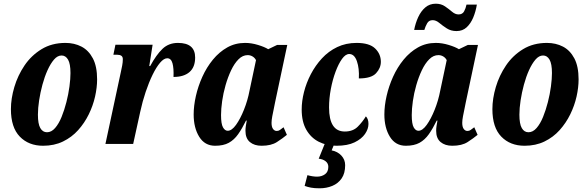

<svg xmlns="http://www.w3.org/2000/svg" viewBox="-20 -778 3166 1038"><path d="M213 10Q135 10 87 -39.5Q39 -89 39 -188Q39 -245 57.5 -307.5Q76 -370 112.5 -424Q149 -478 204.5 -512Q260 -546 334 -546Q382 -546 420.5 -526Q459 -506 482 -462.5Q505 -419 505 -349Q505 -305 494 -256Q483 -207 460 -160Q437 -113 402.5 -74.5Q368 -36 320.5 -13Q273 10 213 10ZM234 -63Q258 -63 278 -86Q298 -109 313 -146Q328 -183 339 -226Q350 -269 355.5 -310.5Q361 -352 361 -383Q361 -433 348 -455.5Q335 -478 313 -478Q291 -478 272 -456Q253 -434 237 -398.5Q221 -363 209.5 -320.5Q198 -278 191.5 -235.5Q185 -193 185 -158Q185 -108 198 -85.5Q211 -63 234 -63Z M633 -387Q637 -405 640.5 -423Q644 -441 644 -458Q644 -471 636 -476.5Q628 -482 614 -482H593L604 -536H805L787 -421H792Q825 -482 858.5 -514Q892 -546 942 -546Q1035 -546 1035 -467Q1035 -415 1004.5 -388.5Q974 -362 918 -362Q920 -409 912.5 -436Q905 -463 884 -463Q866 -463 845.5 -439Q825 -415 805 -374Q785 -333 767.5 -281Q750 -229 738 -173L700 0H550Z M1143 10Q1087 10 1057 -38.5Q1027 -87 1027 -159Q1027 -206 1039 -259Q1051 -312 1074 -363Q1097 -414 1131 -455.5Q1165 -497 1208.5 -521.5Q1252 -546 1305 -546Q1339 -546 1375 -535Q1411 -524 1430 -512L1478 -535H1533L1467 -224Q1465 -212 1460.5 -191.5Q1456 -171 1452 -149.5Q1448 -128 1448 -114Q1448 -92 1456 -81Q1464 -70 1476 -70Q1486 -70 1493.5 -75.5Q1501 -81 1513 -90L1531 -49Q1508 -30 1477 -10Q1446 10 1394 10Q1355 10 1331 -10Q1307 -30 1307 -71Q1307 -84 1309 -97Q1311 -110 1314 -126H1310Q1289 -83 1267.5 -52.5Q1246 -22 1217 -6Q1188 10 1143 10ZM1211 -71Q1233 -71 1256 -103Q1279 -135 1299 -185Q1319 -235 1329 -288L1364 -453Q1357 -466 1345 -473Q1333 -480 1319 -480Q1292 -480 1269.5 -457.5Q1247 -435 1229.5 -398Q1212 -361 1199.5 -317.5Q1187 -274 1181 -231.5Q1175 -189 1175 -156Q1175 -108 1185.5 -89.5Q1196 -71 1211 -71Z M1799 10Q1746 10 1703.5 -11.5Q1661 -33 1636 -76.5Q1611 -120 1611 -186Q1611 -231 1623.5 -280.5Q1636 -330 1660.5 -377Q1685 -424 1720.5 -462.5Q1756 -501 1803 -523.5Q1850 -546 1908 -546Q1977 -546 2008 -516Q2039 -486 2039 -444Q2039 -410 2013 -382Q1987 -354 1920 -354Q1923 -408 1909.5 -447Q1896 -486 1868 -486Q1848 -486 1829 -459.5Q1810 -433 1794 -390Q1778 -347 1768.5 -296.5Q1759 -246 1759 -197Q1759 -67 1844 -67Q1888 -67 1914 -93Q1940 -119 1958 -149Q1972 -135 1972 -108Q1972 -81 1953.5 -54Q1935 -27 1897 -8.5Q1859 10 1799 10ZM1708 240Q1680 240 1661.5 236.5Q1643 233 1627 227L1642 169Q1671 177 1694 177Q1719 177 1737 164Q1755 151 1755 124Q1755 105 1740 93.5Q1725 82 1703 80L1739 -9H1791L1773 35Q1805 41 1825.5 63Q1846 85 1846 115Q1846 159 1827 186.5Q1808 214 1776.5 227Q1745 240 1708 240Z M2174 10Q2118 10 2088 -38.5Q2058 -87 2058 -159Q2058 -206 2070 -259Q2082 -312 2105 -363Q2128 -414 2162 -455.5Q2196 -497 2239.5 -521.5Q2283 -546 2336 -546Q2370 -546 2406 -535Q2442 -524 2461 -512L2509 -535H2564L2498 -224Q2496 -212 2491.5 -191.5Q2487 -171 2483 -149.5Q2479 -128 2479 -114Q2479 -92 2487 -81Q2495 -70 2507 -70Q2517 -70 2524.5 -75.5Q2532 -81 2544 -90L2562 -49Q2539 -30 2508 -10Q2477 10 2425 10Q2386 10 2362 -10Q2338 -30 2338 -71Q2338 -84 2340 -97Q2342 -110 2345 -126H2341Q2320 -83 2298.5 -52.5Q2277 -22 2248 -6Q2219 10 2174 10ZM2242 -71Q2264 -71 2287 -103Q2310 -135 2330 -185Q2350 -235 2360 -288L2395 -453Q2388 -466 2376 -473Q2364 -480 2350 -480Q2323 -480 2300.5 -457.5Q2278 -435 2260.5 -398Q2243 -361 2230.5 -317.5Q2218 -274 2212 -231.5Q2206 -189 2206 -156Q2206 -108 2216.5 -89.5Q2227 -71 2242 -71ZM2448 -610Q2418 -610 2395.5 -624.5Q2373 -639 2355 -654Q2337 -669 2319 -669Q2299 -669 2289.5 -652.5Q2280 -636 2274 -616H2219Q2226 -653 2241 -685.5Q2256 -718 2279.5 -738Q2303 -758 2336 -758Q2365 -758 2386 -743.5Q2407 -729 2424 -714.5Q2441 -700 2459 -700Q2480 -700 2489 -716.5Q2498 -733 2502 -753H2558Q2552 -716 2538.5 -683.5Q2525 -651 2503 -630.5Q2481 -610 2448 -610Z M2816 10Q2738 10 2690 -39.5Q2642 -89 2642 -188Q2642 -245 2660.5 -307.5Q2679 -370 2715.5 -424Q2752 -478 2807.5 -512Q2863 -546 2937 -546Q2985 -546 3023.5 -526Q3062 -506 3085 -462.5Q3108 -419 3108 -349Q3108 -305 3097 -256Q3086 -207 3063 -160Q3040 -113 3005.5 -74.5Q2971 -36 2923.5 -13Q2876 10 2816 10ZM2837 -63Q2861 -63 2881 -86Q2901 -109 2916 -146Q2931 -183 2942 -226Q2953 -269 2958.5 -310.5Q2964 -352 2964 -383Q2964 -433 2951 -455.5Q2938 -478 2916 -478Q2894 -478 2875 -456Q2856 -434 2840 -398.5Q2824 -363 2812.5 -320.5Q2801 -278 2794.5 -235.5Q2788 -193 2788 -158Q2788 -108 2801 -85.5Q2814 -63 2837 -63Z"/></svg>

Font: Noto Serif ExtraCondensed ExtraBold
Style: Italic
Weight: 800
Width: 2
Italic angle: -12°
Designer: Monotype Design Team
Foundry: Monotype Imaging Inc.
Version: Version 2.013